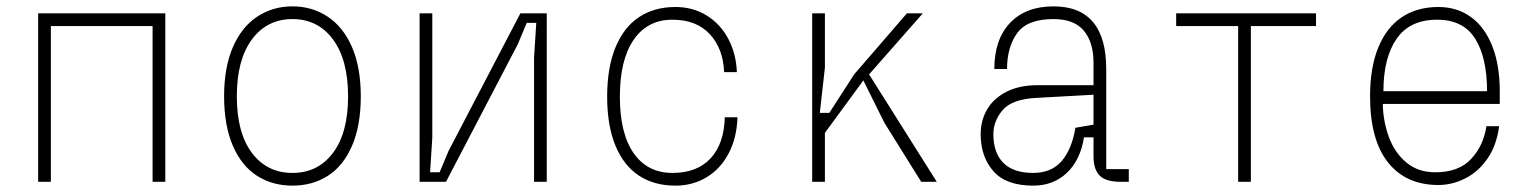

<svg xmlns="http://www.w3.org/2000/svg" viewBox="-20 -572 4840 604"><path d="M100 -530H500V0H460V-490H140V0H100Z M900 -512Q820 -512 772.5 -448Q725 -384 725 -269Q725 -154 772.5 -91Q820 -28 900 -28Q980 -28 1027.5 -91Q1075 -154 1075 -269Q1075 -384 1027.5 -448Q980 -512 900 -512ZM900 -552Q962 -552 1011 -519.5Q1060 -487 1087.5 -423.5Q1115 -360 1115 -269Q1115 -177 1087.5 -113.5Q1060 -50 1011.5 -19Q963 12 900 12Q837 12 788.5 -19Q740 -50 712.5 -113.5Q685 -177 685 -269Q685 -360 712.5 -423.5Q740 -487 789 -519.5Q838 -552 900 -552Z M1700 0H1660V-390L1667 -500H1637L1609 -433L1383 0H1300V-530H1340V-140L1333 -30H1363L1391 -97L1617 -530H1700Z M2105 -550Q2160 -550 2203.5 -523Q2247 -496 2271.5 -449Q2296 -402 2298 -345H2258Q2255 -419 2213 -464.5Q2171 -510 2095 -510Q2017 -510 1973.5 -447Q1930 -384 1930 -268Q1930 -152 1973.5 -90Q2017 -28 2095 -28Q2173 -28 2215.5 -74Q2258 -120 2260 -203H2300Q2298 -139 2272.5 -90Q2247 -41 2203 -14.5Q2159 12 2105 12Q2038 12 1990 -19.5Q1942 -51 1916 -114Q1890 -177 1890 -268Q1890 -359 1916 -422.5Q1942 -486 1990 -518Q2038 -550 2105 -550Z M2575 -530V-359L2559 -217H2589L2667 -338L2833 -530H2883L2714 -338L2927 0H2878L2762 -186L2696 -319L2575 -154V0H2535V-530Z M3531 0H3506Q3459 0 3439.5 -19.5Q3420 -39 3420 -80V-140H3390Q3379 -69 3336.5 -28.5Q3294 12 3230 12Q3145 12 3105 -33.5Q3065 -79 3065 -150Q3065 -193 3085.5 -228Q3106 -263 3146.5 -283.5Q3187 -304 3244 -304H3420V-375Q3420 -439 3389.5 -475.5Q3359 -512 3294 -512Q3212 -512 3180 -468Q3148 -424 3148 -355H3108Q3108 -448 3157.5 -500Q3207 -552 3294 -552Q3377 -552 3418.5 -502.5Q3460 -453 3460 -355V-40H3531ZM3363 -170 3420 -180V-274L3239 -264Q3164 -260 3134.5 -226Q3105 -192 3105 -150Q3105 -91 3136.5 -59.5Q3168 -28 3230 -28Q3288 -28 3320 -65.5Q3352 -103 3363 -170Z M3875 -490H3680V-530H4120V-490H3915V0H3875Z M4290 -269Q4290 -360 4316 -423Q4342 -486 4390 -518Q4438 -550 4505 -550Q4563 -550 4606.5 -519Q4650 -488 4674 -428Q4698 -368 4698 -285V-245H4330Q4331 -191 4349 -141.5Q4367 -92 4404 -61Q4441 -30 4495 -30Q4569 -30 4608 -72Q4647 -114 4656 -175H4696Q4688 -114 4659 -72.5Q4630 -31 4589 -10.5Q4548 10 4505 10Q4403 10 4346.5 -61Q4290 -132 4290 -269ZM4501 -510Q4415 -510 4373.5 -450Q4332 -390 4332 -285H4658Q4658 -391 4620.5 -450.5Q4583 -510 4501 -510Z"/></svg>

Font: Fliege Mono Thin
Style: Regular
Weight: 100
Version: Version 0.020;Glyphs 3.3 (3306)